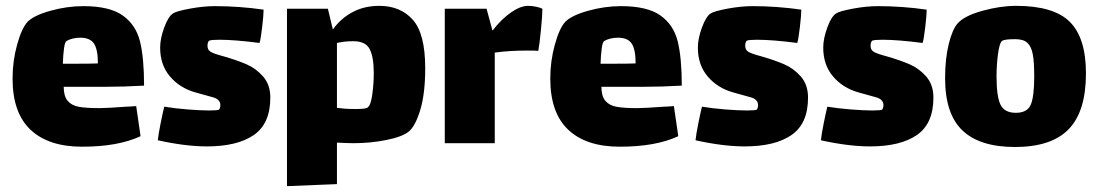

<svg xmlns="http://www.w3.org/2000/svg" viewBox="-20 -490 3760 657"><path d="M413 -125Q422 -125 446 -127L461 -24Q384 12 261 12Q146 12 84.5 -46Q23 -104 23 -221Q23 -281 38.5 -337Q54 -393 74 -415Q95 -437 152 -453Q209 -469 265 -469Q355 -469 400 -437Q445 -405 459 -348.5Q473 -292 473 -197Q405 -193 340 -193H198Q198 -161 211.5 -145Q225 -129 250 -124.5Q275 -120 320 -120Q345 -120 413 -125ZM195 -272H247Q294 -272 315 -273Q315 -321 301.5 -341Q288 -361 255 -361Q228 -361 208 -350Q202 -347 199 -324Q196 -301 195 -272Z M688 11Q615 11 520 -10Q522 -30 529.5 -67.5Q537 -105 542 -125Q578 -119 622 -115.5Q666 -112 697 -112Q724 -112 730 -115Q731 -116 732.5 -120.5Q734 -125 734 -130Q734 -150 709 -157Q701 -159 648 -174Q595 -189 561.5 -228.5Q528 -268 528 -327Q528 -358 542 -396Q556 -434 572 -444Q584 -452 630 -460.5Q676 -469 715 -469Q798 -469 882 -457Q882 -439 877 -396.5Q872 -354 868 -343Q783 -354 731 -354Q704 -354 696 -351Q694 -350 692 -345.5Q690 -341 690 -334Q690 -320 699 -314Q708 -307 746 -297Q791 -284 823.5 -270Q856 -256 880.5 -228Q905 -200 905 -156Q905 -67 848.5 -28Q792 11 688 11Z M1435 -257Q1435 -169 1418 -113.5Q1401 -58 1379 -40Q1357 -22 1302.5 -11Q1248 0 1190 0Q1173 0 1133 -2V140L962 147V-460H1102L1119 -389Q1145 -426 1185.5 -448Q1226 -470 1278 -470Q1350 -470 1392.5 -422.5Q1435 -375 1435 -257ZM1259 -239Q1259 -295 1245 -322Q1231 -349 1189 -349Q1159 -349 1133 -343V-121L1161 -118Q1174 -117 1198 -117Q1232 -117 1238 -122Q1249 -130 1254 -167.5Q1259 -205 1259 -239Z M1836 -460Q1836 -438 1831 -387.5Q1826 -337 1822 -316Q1812 -317 1785 -317Q1722 -317 1673 -310V0H1502V-460H1645L1665 -386H1666Q1695 -424 1728 -447Q1761 -470 1787 -470Q1800 -470 1814.5 -467Q1829 -464 1836 -460Z M2253 -125Q2262 -125 2286 -127L2301 -24Q2224 12 2101 12Q1986 12 1924.5 -46Q1863 -104 1863 -221Q1863 -281 1878.5 -337Q1894 -393 1914 -415Q1935 -437 1992 -453Q2049 -469 2105 -469Q2195 -469 2240 -437Q2285 -405 2299 -348.5Q2313 -292 2313 -197Q2245 -193 2180 -193H2038Q2038 -161 2051.5 -145Q2065 -129 2090 -124.5Q2115 -120 2160 -120Q2185 -120 2253 -125ZM2035 -272H2087Q2134 -272 2155 -273Q2155 -321 2141.5 -341Q2128 -361 2095 -361Q2068 -361 2048 -350Q2042 -347 2039 -324Q2036 -301 2035 -272Z M2528 11Q2455 11 2360 -10Q2362 -30 2369.5 -67.5Q2377 -105 2382 -125Q2418 -119 2462 -115.5Q2506 -112 2537 -112Q2564 -112 2570 -115Q2571 -116 2572.5 -120.5Q2574 -125 2574 -130Q2574 -150 2549 -157Q2541 -159 2488 -174Q2435 -189 2401.5 -228.5Q2368 -268 2368 -327Q2368 -358 2382 -396Q2396 -434 2412 -444Q2424 -452 2470 -460.5Q2516 -469 2555 -469Q2638 -469 2722 -457Q2722 -439 2717 -396.5Q2712 -354 2708 -343Q2623 -354 2571 -354Q2544 -354 2536 -351Q2534 -350 2532 -345.5Q2530 -341 2530 -334Q2530 -320 2539 -314Q2548 -307 2586 -297Q2631 -284 2663.5 -270Q2696 -256 2720.5 -228Q2745 -200 2745 -156Q2745 -67 2688.5 -28Q2632 11 2528 11Z M2957 11Q2884 11 2789 -10Q2791 -30 2798.5 -67.5Q2806 -105 2811 -125Q2847 -119 2891 -115.5Q2935 -112 2966 -112Q2993 -112 2999 -115Q3000 -116 3001.5 -120.5Q3003 -125 3003 -130Q3003 -150 2978 -157Q2970 -159 2917 -174Q2864 -189 2830.5 -228.5Q2797 -268 2797 -327Q2797 -358 2811 -396Q2825 -434 2841 -444Q2853 -452 2899 -460.5Q2945 -469 2984 -469Q3067 -469 3151 -457Q3151 -439 3146 -396.5Q3141 -354 3137 -343Q3052 -354 3000 -354Q2973 -354 2965 -351Q2963 -350 2961 -345.5Q2959 -341 2959 -334Q2959 -320 2968 -314Q2977 -307 3015 -297Q3060 -284 3092.5 -270Q3125 -256 3149.5 -228Q3174 -200 3174 -156Q3174 -67 3117.5 -28Q3061 11 2957 11Z M3214 -222Q3214 -289 3226.5 -339.5Q3239 -390 3257 -410Q3280 -436 3341.5 -453Q3403 -470 3457 -470Q3586 -470 3641 -415Q3696 -360 3696 -239Q3696 -109 3637 -48Q3578 13 3453 13Q3333 13 3273.5 -43.5Q3214 -100 3214 -222ZM3519 -229Q3519 -278 3514 -304.5Q3509 -331 3495.5 -343.5Q3482 -356 3454 -356Q3414 -356 3408 -349Q3400 -342 3395 -305Q3390 -268 3390 -228Q3390 -160 3403.5 -132Q3417 -104 3456 -104Q3495 -104 3507 -131.5Q3519 -159 3519 -229Z"/></svg>

Font: Lalezar
Style: Regular
Weight: 400
Designer: Borna Izadpanah
Foundry: Borna Izadpanah
Version: Version 1.003